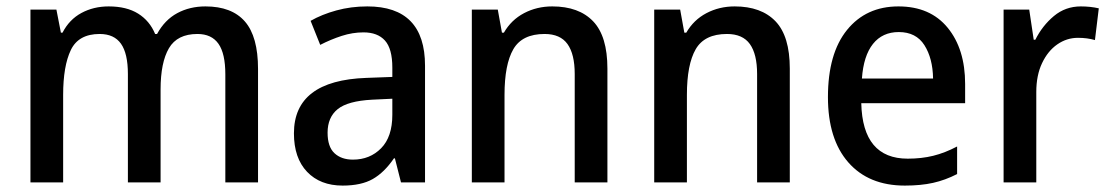

<svg xmlns="http://www.w3.org/2000/svg" viewBox="-20 -569 3460 599"><path d="M621 -549Q703 -549 744 -502Q785 -455 785 -354V0H683V-337Q683 -402 661.5 -432.5Q640 -463 596 -463Q533 -463 507 -418.5Q481 -374 481 -290V0H379V-338Q379 -402 357.5 -432.5Q336 -463 291 -463Q225 -463 201 -413Q177 -363 177 -273V0H75V-539H156L170 -467H175Q196 -508 234 -528.5Q272 -549 319 -549Q375 -549 411 -526.5Q447 -504 464 -463H470Q494 -507 533 -528Q572 -549 621 -549Z M1126 -549Q1306 -549 1306 -364V0H1231L1212 -75H1209Q1179 -31 1143 -10.5Q1107 10 1049 10Q979 10 938 -33Q897 -76 897 -153Q897 -318 1123 -326L1204 -329V-358Q1204 -417 1181 -442.5Q1158 -468 1114 -468Q1080 -468 1046 -457Q1012 -446 979 -429L949 -504Q984 -524 1029.5 -536.5Q1075 -549 1126 -549ZM1141 -258Q1065 -254 1033.5 -228.5Q1002 -203 1002 -155Q1002 -111 1023.5 -91Q1045 -71 1081 -71Q1134 -71 1169 -106.5Q1204 -142 1204 -211V-261Z M1703 -549Q1786 -549 1830.5 -502.5Q1875 -456 1875 -355V0H1773V-338Q1773 -400 1750.5 -431.5Q1728 -463 1679 -463Q1609 -463 1581.5 -415.5Q1554 -368 1554 -273V0H1452V-539H1533L1546 -467H1552Q1575 -507 1615 -528Q1655 -549 1703 -549Z M2272 -549Q2355 -549 2399.5 -502.5Q2444 -456 2444 -355V0H2342V-338Q2342 -400 2319.5 -431.5Q2297 -463 2248 -463Q2178 -463 2150.5 -415.5Q2123 -368 2123 -273V0H2021V-539H2102L2115 -467H2121Q2144 -507 2184 -528Q2224 -549 2272 -549Z M2783 -549Q2882 -549 2936.5 -482.5Q2991 -416 2991 -307V-247H2667Q2671 -74 2812 -74Q2855 -74 2891.5 -83Q2928 -92 2966 -112V-26Q2929 -7 2891 1.5Q2853 10 2803 10Q2690 10 2626.5 -62.5Q2563 -135 2563 -266Q2563 -402 2622.5 -475.5Q2682 -549 2783 -549ZM2784 -469Q2733 -469 2703.5 -432Q2674 -395 2669 -324H2891Q2890 -387 2864 -428Q2838 -469 2784 -469Z M3352 -549Q3382 -549 3408 -543L3396 -444Q3372 -451 3343 -451Q3308 -451 3278.5 -430.5Q3249 -410 3231 -372Q3213 -334 3213 -282V0H3111V-539H3191L3205 -445H3210Q3232 -489 3268 -519Q3304 -549 3352 -549Z"/></svg>

Font: Noto Sans Georgian SemiCondensed Medium
Style: Regular
Weight: 500
Width: 4
Designer: Monotype Design Team, Akaki Razmadze
Foundry: Google LLC
Version: Version 2.005; ttfautohint (v1.8.4.7-5d5b)